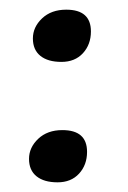

<svg xmlns="http://www.w3.org/2000/svg" viewBox="-20 -378 264 397"><path d="M117 -358Q168 -358 168 -313Q168 -286 151.5 -268Q135 -250 107 -250Q79 -250 63.5 -262.5Q48 -275 48 -298.5Q48 -322 67 -340Q86 -358 117 -358ZM109 -109Q160 -109 160 -64Q160 -37 143.5 -19Q127 -1 99 -1Q71 -1 55.5 -13.5Q40 -26 40 -49.5Q40 -73 59 -91Q78 -109 109 -109Z"/></svg>

Font: Fresca
Style: Regular
Weight: 400
Designer: Iván Moreno
Foundry: Fontstage
Version: Version 1.001